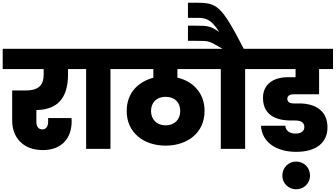

<svg xmlns="http://www.w3.org/2000/svg" viewBox="-34 -1101 2483 1420"><path d="M-14 -590H289V-551C289 -480 261 -432 156 -432H56V-209C56 -87 134 9 283 9C419 9 496 -75 496 -204C496 -208 496 -217 495 -228H322V-198C322 -167 307 -144 279 -144C248 -144 235 -169 235 -200V-287C419 -290 469 -409 469 -551V-590H543V-740H-14Z M603 0H783V-590H870V-740H515V-590H603Z M1191 -174C1124 -174 1083 -219 1083 -280C1083 -343 1124 -385 1191 -385C1259 -385 1299 -343 1299 -280C1299 -219 1259 -174 1191 -174ZM1191 -24C1354 -24 1479 -120 1479 -280C1479 -417 1389 -501 1278 -527V-590H1539V-740H842V-590H1100V-526C991 -497 903 -417 903 -280C903 -120 1028 -24 1191 -24Z M1779 0V-590H1866V-740H1769C1600 -1065 1573 -1081 1412 -1081H1356V-969H1417C1480 -969 1524 -967 1588 -863C1525 -910 1500 -911 1409 -911H1356V-799H1413C1520 -799 1508 -799 1612 -740H1511V-590H1599V0Z M1838 -590H2152V-530H2094C1992 -530 1911 -481 1911 -377C1911 -230 2041 -210 2113 -210H2147C2194 -210 2217 -194 2217 -161C2217 -130 2191 -113 2152 -113C2116 -113 2079 -128 2076 -171H1896C1904 -44 2015 22 2157 22C2306 22 2388 -47 2388 -159C2388 -292 2284 -336 2180 -336H2136C2111 -336 2091 -346 2091 -370C2091 -395 2113 -404 2140 -404H2326V-590H2429V-740H1838Z M2156 299C2214 299 2259 254 2259 198C2259 139 2215 94 2156 94C2099 94 2054 139 2054 198C2054 254 2099 299 2156 299Z"/></svg>

Font: SVN-Poppins ExtraBold
Style: Regular
Weight: 800
Designer: Ninad Kale (Devanagari), Jonny Pinhorn (Latin)
Foundry: Indian Type Foundry
Version: Version 3.002 2017; ttfautohint (v1.8.3)